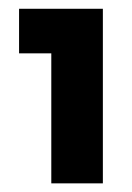

<svg xmlns="http://www.w3.org/2000/svg" viewBox="-20 -842 304 442"><path d="M216.8 -419.9H98.1V-719.2H23.9V-821.8H216.8Z"/></svg>

Font: Sora ExtraBold
Style: Regular
Weight: 800
Designer: Jonathan Barnbrook, Julián Moncada
Foundry: Barnbrook Fonts
Version: Version 2.000